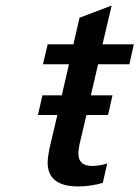

<svg xmlns="http://www.w3.org/2000/svg" viewBox="-20 -660 503 693"><path d="M133 -316 117 -245H187L159 -126C155 -106 152 -88 152 -73C152 -17 188 13 262 13C288 13 321 9 351 0L367 -70C349 -64 328 -61 313 -61C277 -61 263 -78 263 -106C263 -116 265 -127 267 -139L292 -245H370L386 -316H308L334 -428H447L463 -500H350L383 -640L267 -596L245 -500H152L135 -428H229L203 -316Z"/></svg>

Font: Perun Medium Italic
Style: Regular
Weight: 500
Italic angle: -12°
Foundry: Copyright (c) Stefan Peev, Context Ltd, 2016
Version: Version 1.026